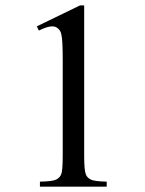

<svg xmlns="http://www.w3.org/2000/svg" viewBox="-20 -696 540 716"><path d="M117.2 -597.7Q157.2 -617.2 278.3 -675.8Q282.2 -675.8 293.9 -675.8Q293.9 -536.1 293.9 -117.2Q293.9 -61.5 299.8 -46.9Q303.7 -34.2 318.4 -26.4Q333 -19.5 377.9 -18.6Q377.9 -11.7 377.9 0Q315.4 0 128.9 0Q128.9 -4.9 128.9 -18.6Q175.8 -19.5 189.5 -26.4Q203.1 -33.2 208 -45.9Q213.9 -57.6 213.9 -117.2Q213.9 -235.4 213.9 -473.6Q213.9 -546.9 209 -566.4Q206.1 -582 196.3 -589.8Q187.5 -597.7 174.8 -597.7Q156.2 -597.7 125 -582Q122.1 -586.9 117.2 -597.7Z"/></svg>

Font: Griech2
Style: Regular
Weight: 400
Version: 001.007